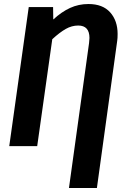

<svg xmlns="http://www.w3.org/2000/svg" viewBox="-20 -727 626 955"><path d="M565 -558Q565 -536 563 -524L462 208H323L423 -513Q425 -531 425 -538Q425 -600 369 -600Q337 -600 307 -583Q277 -566 240 -532L165 0H26L123 -692H244L245 -630Q286 -668 328.5 -687.5Q371 -707 420 -707Q491 -707 528 -665.5Q565 -624 565 -558Z"/></svg>

Font: Fira Sans Condensed SemiBold
Style: Italic
Weight: 600
Width: 3
Italic angle: -8°
Designer: bBox Type GmbH & Carrois Corporate GbR & Edenspiekermann AG
Foundry: bBox Type GmbH & Carrois Corporate GbR & Edenspiekermann AG
Version: Version 4.301